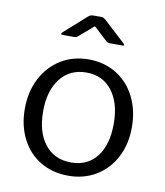

<svg xmlns="http://www.w3.org/2000/svg" viewBox="-84 -814 767 894"><g transform="rotate(10 299.5 -367.5)"><path d="M312 -687Q310 -689 306.5 -692.5Q303 -696 301 -696Q298 -696 289 -687L231 -637Q226 -633 222.5 -632Q219 -631 213 -631H159Q152 -631 152 -635Q152 -638 157 -643L259 -734Q270 -745 284 -745H323Q330 -745 334.5 -742Q339 -739 343 -736L444 -643Q450 -637 450 -634Q450 -631 443 -631H384Q373 -631 366 -637ZM46 -262Q46 -343 78.5 -406Q111 -469 168.5 -504.5Q226 -540 300 -540Q374 -540 431.5 -504.5Q489 -469 520.5 -406Q552 -343 552 -263Q552 -184 520 -122Q488 -60 430.5 -25Q373 10 299 10Q224 10 166.5 -24.5Q109 -59 77.5 -121Q46 -183 46 -262ZM466 -265Q466 -363 421.5 -420.5Q377 -478 300 -478Q222 -478 177 -420.5Q132 -363 132 -265Q132 -167 177 -110Q222 -53 301 -53Q379 -53 422.5 -109.5Q466 -166 466 -265Z"/></g></svg>

Font: Libre Franklin
Style: Regular
Weight: 400
Designer: Pablo Impallari, Rodrigo Fuenzalida
Foundry: Impallari Type
Version: Version 1.002; ttfautohint (v1.5)